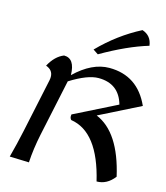

<svg xmlns="http://www.w3.org/2000/svg" viewBox="-136 -1052 1008 1167"><g transform="rotate(15 367.5 -468.5)"><path d="M582.5 11.7Q513.2 -281.7 337.4 -309.1Q328.6 -317.9 328.6 -331.5Q328.6 -336.4 329.6 -342.3L595.7 -475.6Q561 -598.6 432.1 -598.6Q364.3 -598.6 255.9 -530.8L180.2 -175.3Q160.2 -80.1 155.3 5.9L33.7 2Q56.6 -83 74.7 -168L147 -507.8Q149.4 -519.5 149.4 -529.8Q149.4 -573.2 104 -588.9Q139.6 -655.3 193.8 -676.8Q262.7 -676.8 264.6 -572.3Q371.6 -675.3 480 -675.3Q658.7 -675.3 735.4 -504.4L479.5 -376Q632.8 -312.5 692.9 -47.9Q647.5 11.7 582.5 11.7ZM389.6 -736.8 357.4 -758.3Q473.6 -877 614.3 -949.2Q671.9 -930.2 679.7 -868.2Q549.3 -829.1 389.6 -736.8Z"/></g></svg>

Font: Balgruf
Style: Italic
Weight: 500
Italic angle: -12°
Designer: Paul James Miller
Foundry: High-Logic / Made with FontCreator
Version: Version 1.201;March 28, 2021;FontCreator 13.0.0.2683 64-bit